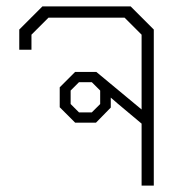

<svg xmlns="http://www.w3.org/2000/svg" viewBox="-20 -578 589 598"><path d="M459 -486V0H421V-193L347 -255L325 -274V-243L279 -196H214L166 -244V-306L214 -354H280L421 -237V-470L368 -523H131L78 -470V-423H40V-486L112 -558H387ZM292 -296 266 -322H226L200 -296V-254L226 -228H266L292 -254Z"/></svg>

Font: Chakra Petch ExtraLight
Style: Regular
Weight: 275
Designer: Katatrad Aksorn Co.,Ltd.
Foundry: Cadson Demak Co.,Ltd.
Version: Version 1.000; ttfautohint (v1.6)